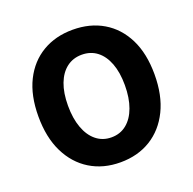

<svg xmlns="http://www.w3.org/2000/svg" viewBox="-121 -786 925 920"><g transform="rotate(-20 342.0 -326.0)"><path d="M342 12Q254.2 12 187.6 -28.9Q120.9 -69.9 83.5 -146.1Q46.2 -222.3 46.2 -328.9Q46.2 -435.4 83.5 -510.2Q120.9 -584.9 187.6 -624.3Q254.2 -663.8 342 -663.8Q430.3 -663.8 497 -624.3Q563.6 -584.9 601 -510.2Q638.3 -435.4 638.3 -328.9Q638.3 -222.3 601 -146.1Q563.6 -69.9 497 -28.9Q430.3 12 342 12ZM342 -115.3Q386.8 -115.3 419.2 -141.5Q451.7 -167.6 469.3 -215.7Q487 -263.7 487 -328.9Q487 -394 469.3 -440.4Q451.7 -486.7 419.2 -511.6Q386.8 -536.4 342 -536.4Q297.8 -536.4 265.1 -511.6Q232.4 -486.7 214.8 -440.4Q197.1 -394 197.1 -328.9Q197.1 -263.7 214.8 -215.7Q232.4 -167.6 265.1 -141.5Q297.8 -115.3 342 -115.3Z"/></g></svg>

Font: SourceSans3VF
Style: Regular
Weight: 200
Designer: Paul D. Hunt
Foundry: Adobe
Version: Version 3.052;hotconv 1.1.0;makeotfexe 2.6.0